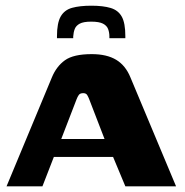

<svg xmlns="http://www.w3.org/2000/svg" viewBox="-20 -654 649 674"><path d="M3 0 162 -382Q178 -421 208 -442.5Q238 -464 302 -464Q355 -464 388 -444Q421 -424 438 -382L598 0H420L377 -103H169L129 0ZM195 -166H347L293 -306Q290 -314 286 -320.5Q282 -327 272 -327Q261 -327 256.5 -320.5Q252 -314 249 -306ZM180 -520V-527Q180 -573 193 -596Q206 -619 233 -626.5Q260 -634 301 -634Q342 -634 368.5 -626Q395 -618 407.5 -595.5Q420 -573 420 -527V-520H364V-526Q364 -540 359.5 -552Q355 -564 341.5 -571Q328 -578 300 -578Q273 -578 260 -571Q247 -564 242.5 -552.5Q238 -541 237 -526V-520Z"/></svg>

Font: Genos Thin
Style: Bold
Weight: 700
Version: Version 1.010